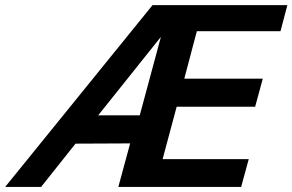

<svg xmlns="http://www.w3.org/2000/svg" viewBox="-80 -742 1160 762"><path d="M1060.5 -721.7H525.4L-59.6 0H83L219.7 -171.9L436.5 -172.9L389.6 0H877L907.2 -110.4H565.4L621.1 -318.4H932.6L962.9 -429.7H651.4L701.2 -618.2H1033.2ZM558.6 -595.7 474.6 -284.2H309.6Z"/></svg>

Font: FreeUniversal
Style: BoldItalic
Weight: 700
Italic angle: -11°
Version: Version 1.001